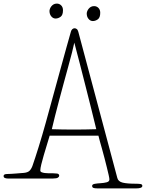

<svg xmlns="http://www.w3.org/2000/svg" viewBox="-70 -992 811 1067"><path d="M205 -931Q205 -936 207.5 -943Q210 -950 215 -956.5Q220 -963 227.5 -967.5Q235 -972 246 -972Q260 -972 270 -962Q280 -952 280 -935Q280 -908 266.5 -898.5Q253 -889 239 -889Q225 -889 215 -901Q205 -913 205 -931ZM412 -917Q412 -922 414.5 -929Q417 -936 422 -942.5Q427 -949 434.5 -953.5Q442 -958 453 -958Q467 -958 477 -948Q487 -938 487 -921Q487 -894 473.5 -884.5Q460 -875 446 -875Q432 -875 422 -887Q412 -899 412 -917ZM582 -3Q587 17 612 23Q637 29 685 29Q699 29 710 30.5Q721 32 721 41Q721 55 686 55H473Q455 55 448.5 52Q442 49 442 41Q442 32 457 29.5Q472 27 490 26Q508 25 523 21Q538 17 538 5Q538 -1 534 -19Q530 -37 524 -61Q518 -85 511 -112.5Q504 -140 497 -164.5Q490 -189 484.5 -209Q479 -229 477 -238H206Q199 -214 190 -185Q181 -156 173 -128.5Q165 -101 159.5 -78.5Q154 -56 154 -45Q154 -38 161 -35Q168 -32 178.5 -30.5Q189 -29 201.5 -29Q214 -29 225 -29Q235 -29 247 -27.5Q259 -26 259 -15Q259 -10 252 -5Q245 0 225 0H-27Q-36 0 -43 -3Q-50 -6 -50 -14Q-50 -25 -30 -25Q-20 -25 -5.5 -26Q9 -27 22.5 -28Q36 -29 46.5 -30Q57 -31 61 -31Q83 -33 93 -42Q103 -51 110 -69Q125 -112 144.5 -174.5Q164 -237 184 -309Q204 -381 224.5 -456.5Q245 -532 264 -600.5Q283 -669 298.5 -725.5Q314 -782 324 -816Q326 -824 331.5 -829.5Q337 -835 345 -835Q350 -835 356 -831Q362 -827 365 -816ZM343 -755Q339 -735 330 -699.5Q321 -664 309 -621Q297 -578 284 -529.5Q271 -481 258.5 -434.5Q246 -388 235.5 -346Q225 -304 218 -274Q249 -273 279 -272.5Q309 -272 340 -272Q371 -272 402.5 -272.5Q434 -273 465 -274Q453 -323 438 -384Q423 -445 406.5 -509Q390 -573 374 -636.5Q358 -700 343 -755Z"/></svg>

Font: Life Savers
Style: Regular
Weight: 400
Version: Version 2.001; ttfautohint (v0.93) -l 8 -r 50 -G 200 -x 14 -